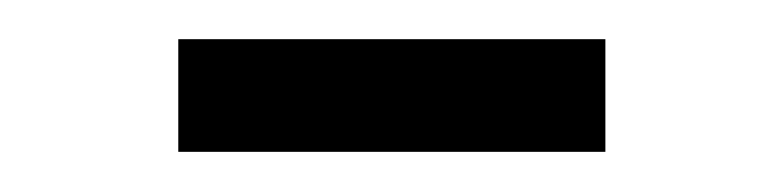

<svg xmlns="http://www.w3.org/2000/svg" viewBox="-20 -770 400 98"><path d="M71 -750H289V-692.5H71Z"/></svg>

Font: Mohave Light
Style: Regular
Weight: 400
Version: Version 2.003